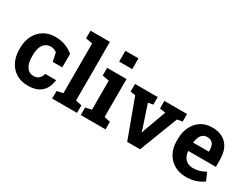

<svg xmlns="http://www.w3.org/2000/svg" viewBox="-66 -1314 2437 1876"><g transform="rotate(30 1152.5 -376.0)"><path d="M279.3 10.3Q202.6 10.3 147.9 -23.9Q92.3 -58.1 62.5 -118.4Q32.7 -178.7 32.7 -256.3V-271Q32.7 -348.6 63 -409.2Q93.3 -469.2 148.4 -503.7Q203.6 -538.1 278.3 -538.1Q349.6 -538.1 401.1 -515.9Q452.6 -493.7 484.9 -464.4L483.9 -313H376.5L357.4 -407.2Q345.7 -418.9 327.6 -426.3Q309.6 -433.6 291 -433.6Q252 -433.6 226.6 -414.1Q175.3 -375.5 175.3 -271V-256.3Q175.3 -202.6 189.5 -167.5Q203.6 -132.3 227.3 -115.7Q251 -99.1 280.3 -99.1Q317.9 -99.1 340.6 -118.9Q363.3 -138.7 372.1 -174.8H493.7L495.1 -171.9Q487.3 -116.7 462.4 -74.7Q437.5 -33.7 392.8 -11.7Q348.1 10.3 279.3 10.3Z M831.5 -85.4V0H551.3V-85.4L620.1 -100.1V-661.1L543.9 -675.8V-761.7H762.7V-100.1Z M1085 -761.7V-640.1H937.5V-761.7ZM1153.3 -85.4V0H873.5V-85.4L942.4 -100.1V-427.7L866.2 -442.4V-528.3H1085V-100.1Z M1709.5 -432.6 1542.5 0H1397.5L1237.8 -433.6L1180.7 -442.4V-528.3H1437V-442.9L1381.3 -433.1L1460.9 -193.4L1473.1 -152.3H1476.1L1489.7 -193.4L1577.1 -432.6L1512.2 -442.9V-528.3H1768.1V-442.4Z M2062.5 10.3Q1986.8 10.3 1930.2 -23.4Q1873.5 -56.6 1842.5 -115.2Q1811.5 -173.8 1811.5 -249V-268.6Q1811.5 -347.7 1840.8 -408.2Q1870.1 -469.2 1923.6 -503.9Q1977.1 -538.6 2049.8 -538.1Q2121.6 -538.1 2170.4 -509.8Q2270 -452.1 2270 -299.3V-221.7H1959.5L1958.5 -218.8Q1961.4 -184.6 1976.1 -157.2Q1990.2 -130.4 2016.6 -114.7Q2043 -99.1 2080.6 -99.1Q2119.6 -99.1 2153.6 -109.1Q2187.5 -119.1 2219.7 -138.7L2258.3 -50.8Q2225.6 -24.4 2176 -7.1Q2126.5 10.3 2062.5 10.3ZM1959 -318.4 1960.4 -315.9H2136.7V-328.6Q2136.7 -360.4 2128.4 -384.3Q2109.9 -432.6 2052.2 -432.6Q2024.4 -432.6 2004.4 -418Q1984.9 -402.8 1973.9 -377Q1962.9 -351.1 1959 -318.4Z"/></g></svg>

Font: Hanuman
Style: Bold
Weight: 700
Designer: Danh Hong
Version: Version 8.002; ttfautohint (v1.8.3)